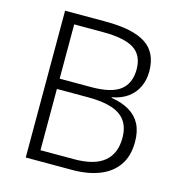

<svg xmlns="http://www.w3.org/2000/svg" viewBox="-106 -808 844 902"><g transform="rotate(15 316.0 -357.0)"><path d="M298 -714Q430 -714 493 -673Q556 -632 556 -540Q556 -499 540 -465Q524 -431 493 -408.5Q462 -386 417 -378V-375Q469 -367 505 -345.5Q541 -324 559 -289Q577 -254 577 -203Q577 -134 545.5 -89Q514 -44 457.5 -22Q401 0 326 0H100V-714ZM311 -399Q410 -399 453 -433Q496 -467 496 -534Q496 -603 449 -633Q402 -663 298 -663H158V-399ZM158 -349V-51H321Q420 -51 467.5 -90.5Q515 -130 515 -206Q515 -256 493 -287.5Q471 -319 426 -334Q381 -349 312 -349Z"/></g></svg>

Font: Noto Sans Armenian Light
Style: Regular
Weight: 300
Designer: Monotype Design Team
Foundry: Monotype Imaging Inc.
Version: Version 2.007